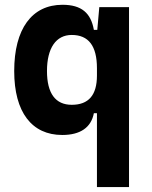

<svg xmlns="http://www.w3.org/2000/svg" viewBox="-20 -547 626 792"><path d="M236.8 9.8C310.5 9.8 356 -20.5 367.2 -80.1H379.9V224.6H512.2V-517.6H389.6L381.3 -423.8H367.2C355 -493.2 316.4 -527.3 237.8 -527.3C111.3 -527.3 38.6 -427.7 38.6 -253.9C38.6 -84 111.3 9.8 236.8 9.8ZM379.9 -265.6V-235.4C379.9 -154.8 345.7 -114.7 275.9 -114.7C209 -114.7 173.8 -161.6 173.8 -253.9C173.8 -348.6 210.9 -402.8 275.9 -402.8C345.2 -402.8 379.9 -357.9 379.9 -265.6Z"/></svg>

Font: Cascadia Mono NF
Style: Bold
Weight: 700
Monospace: yes
Designer: Aaron Bell
Foundry: Saja Typeworks
Version: Version 2404.023